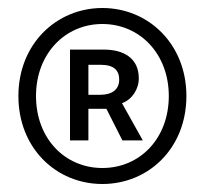

<svg xmlns="http://www.w3.org/2000/svg" viewBox="-20 -817 513 480"><path d="M26 -577C26 -446 121 -357 236 -357C351 -357 446 -446 446 -577C446 -707 351 -797 236 -797C121 -797 26 -707 26 -577ZM70 -577C70 -682 142 -757 236 -757C330 -757 402 -682 402 -577C402 -471 330 -397 236 -397C142 -397 70 -471 70 -577ZM155 -693V-466H201V-545H246L286 -466H337L285 -559C310 -568 327 -594 327 -621C327 -674 286 -693 240 -693ZM201 -655H232C266 -655 278 -640 278 -618C278 -593 260 -580 230 -580H201Z"/></svg>

Font: Noto Sans KR Regular
Style: Regular
Weight: 400
Designer: Ryoko NISHIZUKA  (kana & ideographs); Paul D. Hunt (Latin, Greek & Cyrillic); Wenlong ZHANG  (bopomofo); Sandoll Communi
Foundry: Adobe Systems Incorporated
Version: Version 1.004;PS 1.004;hotconv 1.0.82;makeotf.lib2.5.63406